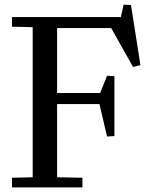

<svg xmlns="http://www.w3.org/2000/svg" viewBox="-20 -814 632 834"><path d="M228 -44 338 -42V0H32V-42L122 -44V-696L32 -698V-740H505L517 -794L549 -792L590 -531L558 -523L463 -692H228V-410H415L445 -485L477 -483V-223L445 -221L412 -362H228Z"/></svg>

Font: Minipax
Style: Regular
Weight: 400
Designer: Raphaël Ronot, Igor Stepanchenko (Cyrillic)
Foundry: steppetype
Version: Version 1.002